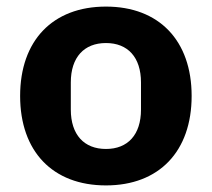

<svg xmlns="http://www.w3.org/2000/svg" viewBox="-20 -548 640 580"><path d="M300.1 12.1C460.9 12.1 558.9 -90.9 558.9 -258.2C558.9 -425.1 460.9 -528.1 300.1 -528.1C138.8 -528.1 40.8 -425.1 40.8 -258.2C40.8 -90.9 138.8 12.1 300.1 12.1ZM193.9 -217V-299C193.9 -375 234 -418 300.1 -418C366.1 -418 405.9 -375 405.9 -299V-217C405.9 -141 366.1 -98 300.1 -98C234 -98 193.9 -141 193.9 -217Z"/></svg>

Font: Margiela Mono Bold
Style: Regular
Weight: 700
Designer: Mike Abbink, Paul van der Laan, Pieter van Rosmalen
Foundry: Bold Monday
Version: Version 2.003 2021